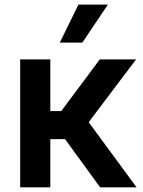

<svg xmlns="http://www.w3.org/2000/svg" viewBox="-20 -799 609 819"><path d="M66.1 -545.5H194.6V-325.3H241.5L405.5 -545.5H560.4L358.3 -277.7L562.5 0H407L257.5 -205.6H194.6V0H66.1ZM314.6 -779.5H440.3L331.3 -617.2H235.1Z"/></svg>

Font: Interop SemBd
Style: Regular
Weight: 600
Designer: Rasmus Andersson, Google, Jang Haemin
Foundry: jhaemin
Version: Version 1.008